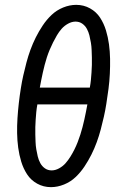

<svg xmlns="http://www.w3.org/2000/svg" viewBox="-20 -763 515 791"><path d="M190 8Q159 8 133 -6.5Q107 -21 91.5 -45Q76 -69 67.5 -97Q59 -125 55 -154.5Q51 -184 50.5 -214.5Q50 -245 52 -276Q54 -307 57.5 -338Q61 -369 66 -400Q70 -426 76 -452.5Q82 -479 89 -505.5Q96 -532 105.5 -558Q115 -584 127.5 -609Q140 -634 156 -658Q172 -682 192.5 -701.5Q213 -721 240 -732Q267 -743 294 -743Q325 -743 351 -728.5Q377 -714 392.5 -690Q408 -666 416.5 -638Q425 -610 429 -580.5Q433 -551 433.5 -520.5Q434 -490 432.5 -459Q431 -428 427 -397Q423 -366 418 -335Q414 -309 408 -282.5Q402 -256 395 -229.5Q388 -203 378.5 -177Q369 -151 356.5 -126Q344 -101 328 -77Q312 -53 291.5 -33.5Q271 -14 244 -3Q217 8 190 8ZM144 -402H350Q353 -418 354.5 -433.5Q356 -449 357 -464.5Q358 -480 358.5 -495.5Q359 -511 358.5 -526.5Q358 -542 357.5 -557Q357 -572 354.5 -587Q352 -602 348.5 -616.5Q345 -631 338 -644Q331 -657 319 -665.5Q307 -674 291 -674Q276 -674 260.5 -665.5Q245 -657 234 -644.5Q223 -632 214.5 -617.5Q206 -603 198.5 -588Q191 -573 184.5 -557.5Q178 -542 173 -526.5Q168 -511 164 -495.5Q160 -480 156.5 -464.5Q153 -449 150 -433.5Q147 -418 144 -402ZM193 -61Q208 -61 223.5 -69.5Q239 -78 250 -90.5Q261 -103 270 -117.5Q279 -132 286.5 -147Q294 -162 300 -177.5Q306 -193 311 -208.5Q316 -224 320 -239.5Q324 -255 327.5 -270.5Q331 -286 334 -301.5Q337 -317 340 -333H134Q131 -317 129.5 -301.5Q128 -286 127 -270.5Q126 -255 125.5 -239.5Q125 -224 125.5 -208.5Q126 -193 126.5 -178Q127 -163 129.5 -148Q132 -133 135.5 -118.5Q139 -104 146 -91Q153 -78 165 -69.5Q177 -61 193 -61Z"/></svg>

Font: Iosevka QP
Style: Italic
Weight: 400
Italic angle: -9°
Designer: Belleve Invis
Foundry: Belleve Invis
Version: Version 20.0.0; ttfautohint (v1.8.4)